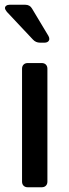

<svg xmlns="http://www.w3.org/2000/svg" viewBox="-20 -790 293 810"><path d="M156 0H97Q86 0 79.5 -6.5Q73 -13 73 -24V-500Q73 -511 79.5 -517.5Q86 -524 97 -524H156Q167 -524 173.5 -517.5Q180 -511 180 -500V-24Q180 -13 173.5 -6.5Q167 0 156 0ZM188 -626Q188 -619 182.5 -614.5Q177 -610 167 -610H149Q131 -610 119 -623L9 -740Q1 -750 1 -756Q1 -762 6.5 -766Q12 -770 21 -770H86Q106 -770 115 -754L184 -639Q188 -632 188 -626Z"/></svg>

Font: Shippori Gothic B2 Bold
Style: Regular
Weight: 700
Designer: FONTDASU
Foundry: FONTDASU / Google Inc. / but / Adobe
Version: Version 1.130